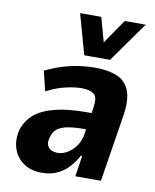

<svg xmlns="http://www.w3.org/2000/svg" viewBox="-85 -817 724 894"><g transform="rotate(10 277.0 -370.5)"><path d="M173 11Q121 11 86 -14Q51 -39 38 -79.5Q25 -120 37 -168Q52 -214 87.5 -243.5Q123 -273 183.5 -288Q244 -303 333 -303H376L365 -224H335Q290 -224 258 -218.5Q226 -213 207.5 -199Q189 -185 182 -157Q173 -130 186 -111.5Q199 -93 232 -93Q253 -93 275.5 -106Q298 -119 316 -143.5Q334 -168 339 -204L359 -333Q366 -378 348 -393.5Q330 -409 287 -409Q258 -409 215.5 -399.5Q173 -390 124 -365L101 -459Q143 -479 182 -491Q221 -503 258.5 -508.5Q296 -514 334 -514Q393 -514 435 -498Q477 -482 495.5 -440Q514 -398 503 -321L452 0H331L346 -99H340Q323 -67 299.5 -42Q276 -17 245 -3Q214 11 173 11ZM274 -562 221 -752H321L353 -637L432 -752H531L396 -562Z"/></g></svg>

Font: Nunito Sans 7pt Condensed ExtraBold
Style: Italic
Weight: 800
Width: 3
Italic angle: -9°
Designer: Vernon Adams
Foundry: Vernon Adams
Version: Version 3.101;gftools[0.9.27]